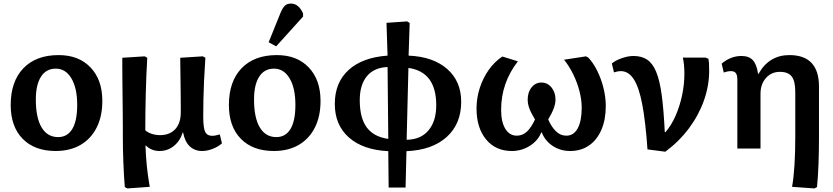

<svg xmlns="http://www.w3.org/2000/svg" viewBox="-20 -833 4675 1077"><path d="M292 14Q174 14 107 -54.5Q40 -123 40 -244Q40 -376 111 -450Q182 -524 309 -524Q422 -524 488 -454.5Q554 -385 554 -267Q554 -180 522 -117Q490 -54 431.5 -20Q373 14 292 14ZM306 -64Q358 -64 385.5 -109.5Q413 -155 413 -245Q413 -339 380.5 -393.5Q348 -448 293 -448Q239 -448 210 -403Q181 -358 181 -275Q181 -172 213.5 -118Q246 -64 306 -64Z M694 224 680 216Q675 155 672 77.5Q669 0 669 -67Q669 -83 669 -118.5Q669 -154 668.5 -200Q668 -246 667.5 -295Q667 -344 666.5 -388.5Q666 -433 666 -465Q666 -497 666 -509L792 -517L806 -509Q800 -405 797.5 -300.5Q795 -196 795 -102Q808 -90 830.5 -82.5Q853 -75 877 -75Q932 -75 963 -108.5Q994 -142 994 -202Q994 -211 994 -240.5Q994 -270 993.5 -310Q993 -350 992.5 -390Q992 -430 991.5 -462.5Q991 -495 991 -509L1118 -517L1132 -509Q1127 -435 1124.5 -378Q1122 -321 1121 -273.5Q1120 -226 1120 -181Q1120 -115 1131 -93Q1142 -71 1172 -71Q1186 -71 1213 -79L1225 -29Q1204 -10 1173 2Q1142 14 1114 14Q1072 14 1044.5 -12Q1017 -38 1007 -90H1005Q990 -42 955 -14Q920 14 875 14Q829 14 798 -17H796Q798 43 803.5 97.5Q809 152 820 215Z M1516 14Q1398 14 1331 -54.5Q1264 -123 1264 -244Q1264 -376 1335 -450Q1406 -524 1533 -524Q1646 -524 1712 -454.5Q1778 -385 1778 -267Q1778 -180 1746 -117Q1714 -54 1655.5 -20Q1597 14 1516 14ZM1530 -64Q1582 -64 1609.5 -109.5Q1637 -155 1637 -245Q1637 -339 1604.5 -393.5Q1572 -448 1517 -448Q1463 -448 1434 -403Q1405 -358 1405 -275Q1405 -172 1437.5 -118Q1470 -64 1530 -64ZM1529 -573 1487 -596 1554 -762Q1566 -790 1578.5 -801.5Q1591 -813 1612 -813Q1655 -813 1680 -758V-740Z M2160 219 2158 15Q2016 8 1937 -62Q1858 -132 1858 -250Q1858 -370 1935.5 -440.5Q2013 -511 2154 -521L2148 -705L2264 -713L2278 -704L2272 -521Q2410 -515 2488.5 -446Q2567 -377 2567 -262Q2567 -138 2485.5 -64.5Q2404 9 2260 15L2255 219ZM2158 -54 2154 -457Q2078 -454 2038 -405.5Q1998 -357 1998 -271Q1998 -171 2037.5 -118Q2077 -65 2158 -54ZM2261 -49Q2340 -50 2383.5 -101.5Q2427 -153 2427 -243Q2427 -430 2271 -452Z M2851 14Q2760 14 2706.5 -51Q2653 -116 2653 -225Q2653 -283 2671 -339Q2689 -395 2721.5 -441Q2754 -487 2798 -516L2885 -489Q2791 -368 2791 -217Q2791 -149 2814.5 -110.5Q2838 -72 2879 -72Q2912 -72 2936.5 -95.5Q2961 -119 2981 -163Q2959 -199 2949.5 -224.5Q2940 -250 2940 -274Q2940 -316 2962 -343Q2984 -370 3017 -370Q3051 -370 3073.5 -342.5Q3096 -315 3096 -274Q3096 -230 3055 -163Q3074 -120 3099 -96Q3124 -72 3157 -72Q3198 -72 3220.5 -113Q3243 -154 3243 -229Q3243 -273 3230.5 -321.5Q3218 -370 3195.5 -416Q3173 -462 3144 -498L3267 -517L3281 -509Q3309 -479 3331 -434Q3353 -389 3365.5 -338Q3378 -287 3378 -238Q3378 -162 3353.5 -105Q3329 -48 3284 -17Q3239 14 3178 14Q3124 14 3081 -14Q3038 -42 3019 -90H3016Q2998 -44 2952 -15Q2906 14 2851 14Z M3712 18 3612 5Q3601 -152 3582.5 -248.5Q3564 -345 3534.5 -389.5Q3505 -434 3463 -434Q3444 -434 3424 -427L3412 -477Q3432 -494 3467.5 -506.5Q3503 -519 3534 -519Q3579 -519 3610 -498.5Q3641 -478 3661 -429.5Q3681 -381 3692 -298.5Q3703 -216 3709 -92H3713Q3746 -130 3769.5 -183.5Q3793 -237 3806 -298Q3819 -359 3819 -420Q3819 -474 3810 -510H3938L3954 -503Q3956 -491 3957 -478Q3958 -465 3958 -436Q3958 -352 3928.5 -269Q3899 -186 3844 -112.5Q3789 -39 3712 18Z M4549 224 4423 215Q4432 166 4436.5 93.5Q4441 21 4441 -61V-318Q4441 -378 4421 -404Q4401 -430 4355 -430Q4307 -430 4276.5 -395.5Q4246 -361 4246 -307V0H4116V-386Q4116 -412 4107.5 -423Q4099 -434 4080 -434Q4061 -434 4040 -426L4028 -476Q4079 -519 4139 -519Q4181 -519 4203 -495.5Q4225 -472 4232 -419H4235Q4294 -524 4408 -524Q4574 -524 4574 -347V-67Q4574 12 4571.5 83Q4569 154 4563 216Z"/></svg>

Font: Literata 12pt SemiBold
Style: Regular
Weight: 600
Designer: Latin by Veronika Burian and Jose Scaglione. Greek by Irene Vlachou. Cyrillic by Vera Evstafieva.
Foundry: TypeTogether
Version: Version 3.002